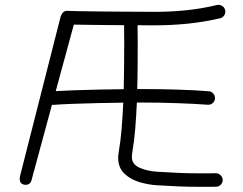

<svg xmlns="http://www.w3.org/2000/svg" viewBox="-20 -718 977 772"><path d="M885.3 -677.2Q887.7 -666.5 881.8 -656.7Q876 -647 864.7 -644.5Q802.2 -629.9 736.6 -623Q670.9 -616.2 602.5 -616.2Q595.7 -616.2 577.1 -616.2Q558.6 -616.2 533.2 -616.7Q533.2 -600.1 533.4 -582.5Q533.7 -564.9 533.7 -546.4Q533.7 -502.9 533.4 -455.3Q533.2 -407.7 531.7 -359.9Q542 -359.9 551.3 -359.9Q625 -359.9 694.8 -357.7Q764.6 -355.5 819.3 -351.1Q830.6 -350.1 837.9 -341.6Q845.2 -333 844.2 -321.8Q843.8 -310.5 835 -303.2Q826.2 -295.9 814.9 -296.9Q762.2 -300.8 693.1 -303.2Q624 -305.7 551.3 -305.7Q541.5 -305.7 530.3 -305.7Q527.8 -250.5 523.7 -199.5Q519.5 -148.4 512.2 -106.9Q510.3 -94.7 510.3 -85.9Q510.3 -57.6 541 -43.7Q571.8 -29.8 614.7 -27.3Q661.1 -24.4 700.9 -22.7Q740.7 -21 787.1 -21Q802.7 -21 817.4 -21Q832 -21 847.2 -21.5Q858.4 -21.5 866.7 -13.7Q875 -5.9 875.5 5.4Q875.5 16.6 867.7 24.7Q859.9 32.7 848.6 32.7Q833 33.2 817.9 33.2Q802.7 33.2 787.1 33.2Q739.7 33.2 699 31.5Q658.2 29.8 611.8 26.9Q576.7 24.9 540.5 14.2Q504.4 3.4 479.7 -20.3Q455.1 -43.9 455.1 -84.5Q455.1 -91.3 456.1 -97.9Q457 -104.5 458 -110.8Q464.8 -149.9 469 -200.2Q473.1 -250.5 475.6 -305.2Q426.8 -304.7 373.3 -303.5Q319.8 -302.2 272.7 -300.5Q225.6 -298.8 196.3 -296.4Q192.9 -295.9 189 -296.9L106.4 7.8Q103.5 18.6 94 22.9Q84.5 27.3 72.8 23.4Q63 19.5 60.5 10.3Q58.1 1 60.5 -9.8L222.7 -647Q225.1 -658.2 232.4 -666.7Q239.7 -675.3 251.5 -674.3Q261.7 -673.8 297.1 -673.1Q332.5 -672.4 379.9 -671.9Q427.2 -671.4 474.4 -671.1Q521.5 -670.9 556.9 -670.7Q592.3 -670.4 602.5 -670.4Q668.5 -670.4 731 -677Q793.5 -683.6 852.1 -697.8Q863.3 -700.2 873 -694.3Q882.8 -688.5 885.3 -677.2ZM276.9 -619.1 204.1 -351.6Q236.8 -353.5 283.2 -355.2Q329.6 -356.9 380.4 -357.9Q431.2 -358.9 477.5 -359.4Q478.5 -407.7 479 -455.3Q479.5 -502.9 479.5 -546.4Q479.5 -564.9 479.2 -582.8Q479 -600.6 479 -616.7Q441.4 -617.2 402.3 -617.4Q363.3 -617.7 330.1 -618.2Q296.9 -618.7 276.9 -619.1Z"/></svg>

Font: Mikhak-DS2-FD Light
Style: Regular
Weight: 300
Designer: Amin Abedi
Version: Version 3.2